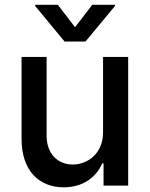

<svg xmlns="http://www.w3.org/2000/svg" viewBox="-20 -787 634 814"><path d="M416.9 -226.2C417.3 -133.5 348.4 -89.5 288.7 -89.5C223 -89.5 177.6 -137.1 177.6 -211.3V-545.5H71.4V-198.5C71.4 -63.2 145.6 7.1 250.4 7.1C332.4 7.1 388.1 -36.2 413.4 -94.5H419V0H523.4V-545.5H416.9ZM129.3 -761.4 253.9 -610.8H342.3L467.3 -761.4V-766.7H371.1L298.3 -671.5L225.1 -766.7H129.3Z"/></svg>

Font: Margiela Sans Medium
Style: Regular
Weight: 500
Designer: Stefan Endress, Andreas Faust
Version: Version 1.100;FEAKit 1.0